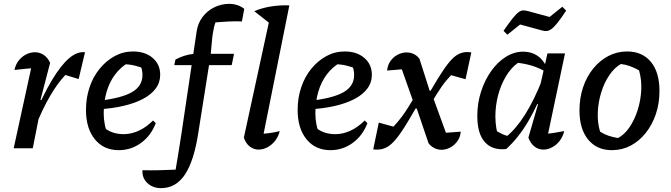

<svg xmlns="http://www.w3.org/2000/svg" viewBox="-20 -769 3481 996"><path d="M51 0 152 -463 167 -416Q141 -415 116 -412.5Q91 -410 55 -406Q61 -435 77.5 -455.5Q94 -476 116 -487Q138 -498 161 -498Q186 -498 207 -484Q228 -470 240 -443L190 -251L199 -248L150 0ZM161 -106 148 -146Q201 -272 248.5 -351.5Q296 -431 338.5 -467Q381 -503 421 -498L388 -359L319 -380Q279 -338 240 -271.5Q201 -205 161 -106Z M596 10Q518 10 472 -46.5Q426 -103 426 -199Q426 -261 444.5 -316Q463 -371 497 -412.5Q531 -454 575 -478Q619 -502 670 -502Q733 -502 772 -468.5Q811 -435 811 -381Q811 -341 787.5 -309.5Q764 -278 721 -255.5Q678 -233 619.5 -219.5Q561 -206 492 -202V-246Q612 -260 665.5 -291.5Q719 -323 719 -380Q719 -410 706 -437L737 -409Q708 -422 678 -429Q648 -436 615 -436L646 -444Q606 -421 577 -382.5Q548 -344 533 -292.5Q518 -241 518 -180Q518 -152 523.5 -123.5Q529 -95 541 -69L522 -106Q542 -89 567.5 -81Q593 -73 621 -73Q660 -73 699 -90.5Q738 -108 774 -144L788 -130Q763 -65 711.5 -27.5Q660 10 596 10Z M815 207Q786 207 763.5 194.5Q741 182 729 161Q717 140 719 114Q765 115 806.5 114Q848 113 891 111Q897 74 902 46Q907 18 911 -10Q915 -38 921 -74L1000 -605Q1006 -648 1030.5 -680.5Q1055 -713 1091.5 -731Q1128 -749 1169 -749Q1191 -749 1211 -742.5Q1231 -736 1247 -723L1235 -658Q1200 -659 1166 -657.5Q1132 -656 1098 -653Q1093 -640 1090 -626.5Q1087 -613 1084 -595.5Q1081 -578 1079 -551.5Q1077 -525 1073 -486L1009 -82Q987 64 940 135.5Q893 207 815 207ZM884 -431 890 -460Q912 -472 935.5 -479.5Q959 -487 987 -490H1194L1182 -431Z M1383 -645 1299 -711Q1339 -728 1385.5 -735.5Q1432 -743 1481 -741ZM1338 -28 1317 -73Q1349 -75 1377 -78.5Q1405 -82 1431 -89Q1424 -60 1407 -38.5Q1390 -17 1367.5 -5Q1345 7 1321 7Q1296 7 1275.5 -9Q1255 -25 1245 -55L1388 -714L1481 -741Z M1694 10Q1616 10 1570 -46.5Q1524 -103 1524 -199Q1524 -261 1542.5 -316Q1561 -371 1595 -412.5Q1629 -454 1673 -478Q1717 -502 1768 -502Q1831 -502 1870 -468.5Q1909 -435 1909 -381Q1909 -341 1885.5 -309.5Q1862 -278 1819 -255.5Q1776 -233 1717.5 -219.5Q1659 -206 1590 -202V-246Q1710 -260 1763.5 -291.5Q1817 -323 1817 -380Q1817 -410 1804 -437L1835 -409Q1806 -422 1776 -429Q1746 -436 1713 -436L1744 -444Q1704 -421 1675 -382.5Q1646 -344 1631 -292.5Q1616 -241 1616 -180Q1616 -152 1621.5 -123.5Q1627 -95 1639 -69L1620 -106Q1640 -89 1665.5 -81Q1691 -73 1719 -73Q1758 -73 1797 -90.5Q1836 -108 1872 -144L1886 -130Q1861 -65 1809.5 -27.5Q1758 10 1694 10Z M2128 -230 2049 -453 2081 -411Q2060 -409 2036.5 -407Q2013 -405 1988 -403Q1991 -432 2006 -453Q2021 -474 2043.5 -485.5Q2066 -497 2089 -497Q2109 -497 2126 -489Q2143 -481 2156 -464L2209 -298H2225L2194 -230ZM2170 -221Q2218 -307 2251.5 -361.5Q2285 -416 2310 -446Q2335 -476 2357 -487.5Q2379 -499 2404 -499Q2409 -499 2414.5 -498.5Q2420 -498 2425 -497L2395 -358L2320 -379Q2307 -365 2295.5 -351.5Q2284 -338 2272 -321Q2260 -304 2245 -280Q2230 -256 2209 -221ZM2223 -273 2309 -37 2278 -79Q2299 -81 2322 -82.5Q2345 -84 2370 -86Q2368 -58 2353 -37Q2338 -16 2316 -4Q2294 8 2270 8Q2251 8 2233 -1Q2215 -10 2203 -26L2142 -206H2126L2157 -273ZM2179 -282Q2129 -193 2095 -136.5Q2061 -80 2035.5 -49Q2010 -18 1987 -5.5Q1964 7 1938 7Q1934 7 1928.5 7Q1923 7 1916 6L1945 -133L2021 -112Q2034 -126 2045 -139Q2056 -152 2068.5 -169Q2081 -186 2098 -213Q2115 -240 2140 -282Z M2606 4Q2535 12 2495.5 -31.5Q2456 -75 2456 -168Q2456 -234 2475.5 -294Q2495 -354 2528 -400.5Q2561 -447 2604 -474Q2647 -501 2695 -501Q2736 -501 2767 -480.5Q2798 -460 2814 -423L2813 -395Q2746 -437 2647 -445L2685 -454Q2647 -434 2618 -393.5Q2589 -353 2571.5 -300.5Q2554 -248 2550.5 -190.5Q2547 -133 2560 -78L2542 -98Q2562 -85 2582.5 -75Q2603 -65 2626 -61L2604 -58Q2656 -99 2704 -175Q2752 -251 2796 -364L2816 -346Q2771 -226 2720.5 -140Q2670 -54 2606 4ZM2813 -27 2794 -73Q2822 -75 2849.5 -79Q2877 -83 2907 -89Q2900 -60 2883.5 -38.5Q2867 -17 2844.5 -5Q2822 7 2799 7Q2773 7 2752.5 -9Q2732 -25 2721 -55L2771 -228L2761 -232L2820 -492H2911ZM2612 -589 2592 -609Q2621 -651 2639 -673.5Q2657 -696 2670 -705.5Q2683 -715 2693.5 -715Q2704 -715 2717 -712L2831 -681L2897 -734L2917 -714Q2890 -673 2871.5 -650Q2853 -627 2840 -618Q2827 -609 2815.5 -608Q2804 -607 2792 -611L2678 -642Z M3154 10Q3076 10 3031 -45Q2986 -100 2986 -196Q2986 -260 3004.5 -315.5Q3023 -371 3057 -413Q3091 -455 3136 -478.5Q3181 -502 3233 -502Q3312 -502 3356.5 -448Q3401 -394 3401 -297Q3401 -232 3382 -176.5Q3363 -121 3329.5 -79Q3296 -37 3251.5 -13.5Q3207 10 3154 10ZM3186 -53Q3220 -71 3246 -109.5Q3272 -148 3288 -198.5Q3304 -249 3306.5 -302.5Q3309 -356 3295 -404Q3272 -417 3249 -425.5Q3226 -434 3201 -437Q3167 -418 3140.5 -378.5Q3114 -339 3098.5 -288.5Q3083 -238 3081 -185Q3079 -132 3093 -86Q3113 -73 3136.5 -65Q3160 -57 3186 -53Z"/></svg>

Font: Piazzolla Thin SemiBold
Style: Italic
Weight: 600
Italic angle: -11.3°
Version: Version 2.005